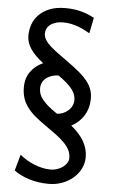

<svg xmlns="http://www.w3.org/2000/svg" viewBox="-62 -767 625 1038"><g transform="rotate(5 250.0 -247.5)"><path d="M341.8 -234.4Q341.8 -248 337.2 -262Q332.5 -275.9 321.3 -291Q310.1 -306.2 291.3 -322.8Q272.5 -339.4 244.6 -358.9Q224.1 -358.4 207 -352.5Q189.9 -346.7 177.5 -336.7Q165 -326.7 158.2 -312.5Q151.4 -298.3 151.4 -280.8Q151.4 -265.6 156.2 -251.2Q161.1 -236.8 173.1 -221.4Q185.1 -206.1 204.8 -189Q224.6 -171.9 254.9 -151.9Q273.9 -153.3 290 -160.6Q306.2 -168 317.6 -179Q329.1 -189.9 335.4 -204.1Q341.8 -218.3 341.8 -234.4ZM429.7 -250Q429.7 -197.8 404.8 -157.5Q379.9 -117.2 336.9 -95.2Q384.8 -56.2 407.2 -16.1Q429.7 23.9 429.7 68.4Q429.7 101.6 415 130.9Q400.4 160.2 375 182.1Q349.6 204.1 315.4 216.8Q281.2 229.5 241.7 229.5Q211.9 229.5 184.3 225.1Q156.7 220.7 132.6 212.9Q108.4 205.1 88.4 194.8Q68.4 184.6 53.7 173.3L78.1 85.4Q94.7 100.1 115.5 112.3Q136.2 124.5 158.2 133.3Q180.2 142.1 202.4 146.7Q224.6 151.4 244.1 151.4Q265.6 151.4 283.4 145Q301.3 138.7 314.2 128.7Q327.1 118.7 334.5 106Q341.8 93.3 341.8 80.6Q341.8 57.1 331.5 37.1Q321.3 17.1 302.2 -2.2Q283.2 -21.5 256.6 -41Q230 -60.5 197.8 -83Q164.6 -106 139.6 -127.2Q114.7 -148.4 97.7 -171.4Q80.6 -194.3 72 -220.5Q63.5 -246.6 63.5 -278.8Q63.5 -329.1 88.9 -364.3Q114.3 -399.4 156.2 -418Q108.4 -454.6 85.9 -488.8Q63.5 -522.9 63.5 -559.1Q63.5 -588.9 73.2 -618.4Q83 -647.9 105.5 -671.6Q127.9 -695.3 163.6 -710.2Q199.2 -725.1 251.5 -725.1Q277.8 -725.1 301 -721.7Q324.2 -718.3 343.5 -712.6Q362.8 -707 378.9 -700Q395 -692.9 407.7 -686L390.6 -600.6Q378.4 -607.9 362.8 -616Q347.2 -624 328.9 -630.9Q310.5 -637.7 289.8 -642.3Q269 -647 246.6 -647Q221.7 -647 203.6 -641.1Q185.5 -635.3 173.8 -625.7Q162.1 -616.2 156.7 -604Q151.4 -591.8 151.4 -579.6Q151.4 -561 161.6 -544.4Q171.9 -527.8 190.9 -510.7Q210 -493.7 236.6 -474.6Q263.2 -455.6 295.4 -432.1Q328.1 -408.2 353.3 -387.2Q378.4 -366.2 395.5 -344.7Q412.6 -323.2 421.1 -300.3Q429.7 -277.3 429.7 -250Z"/></g></svg>

Font: Andika Am
Style: Regular
Weight: 400
Designer: Victor Gaultney, Annie Olsen, Julie Remington, Don Collingsworth, Eric Hays, Becca Hirsbrunner
Foundry: SIL International
Version: Version 5.000